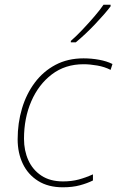

<svg xmlns="http://www.w3.org/2000/svg" viewBox="-20 -786 498 816"><path d="M247 10Q185 10 142 -17Q99 -44 77 -90Q55 -136 55 -194Q55 -263 73.5 -325Q92 -387 128 -435Q164 -483 216 -510.5Q268 -538 335 -538Q369 -538 401.5 -532Q434 -526 458 -514L450 -489Q425 -502 393.5 -507.5Q362 -513 335 -513Q257 -513 200.5 -470Q144 -427 113 -355.5Q82 -284 82 -196Q82 -146 100.5 -105Q119 -64 156 -39.5Q193 -15 248 -15Q284 -15 314 -23Q344 -31 375 -45V-19Q351 -7 319.5 1.5Q288 10 247 10ZM281 -612Q304 -632 330.5 -660Q357 -688 381.5 -716.5Q406 -745 420 -766H450V-759Q424 -725 383 -682Q342 -639 302 -606H281Z"/></svg>

Font: Noto Sans Thin
Style: Italic
Weight: 100
Italic angle: -12°
Designer: Monotype Design Team
Foundry: Monotype Imaging Inc.
Version: Version 2.013; ttfautohint (v1.8.4.7-5d5b)